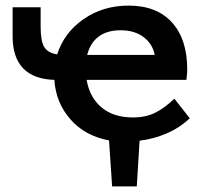

<svg xmlns="http://www.w3.org/2000/svg" viewBox="-20 -500 734 685"><path d="M478 2 468 165H380L369 1Q283 -15 231 -74.5Q179 -134 174 -215Q25 -220 25 -371V-474H125V-405Q125 -353 138 -332Q151 -311 184 -306Q209 -384 278.5 -432Q348 -480 439 -480Q539 -480 593.5 -420Q648 -360 648 -252Q648 -244 647.5 -238.5Q647 -233 645 -215H289Q300 -152 342.5 -116.5Q385 -81 454 -81Q500 -81 534 -98Q568 -115 602 -148L657 -78Q621 -44 574.5 -24Q528 -4 478 2ZM291 -304H532Q524 -344 492 -368Q460 -392 410 -392Q362 -392 332 -369.5Q302 -347 291 -304Z"/></svg>

Font: Ysabeau SC
Style: Bold
Weight: 700
Designer: Christian Thalmann (Catharsis Fonts)
Version: Version 0.003